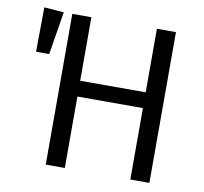

<svg xmlns="http://www.w3.org/2000/svg" viewBox="-78 -779 915 863"><g transform="rotate(10 380.0 -347.5)"><path d="M56 -695 146 -688 114 -492H54ZM571 0V-326H272V0H185V-688H272V-398H571V-688H658V0Z"/></g></svg>

Font: FiraGO Book
Style: Regular
Weight: 350
Designer: bBox Type
Foundry: bBox Type GmbH
Version: Version 1.001;PS 001.001;hotconv 1.0.88;makeotf.lib2.5.64775